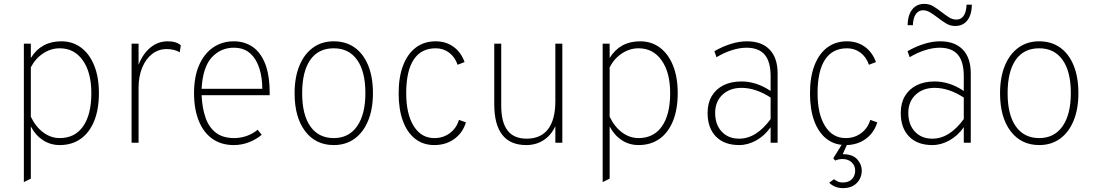

<svg xmlns="http://www.w3.org/2000/svg" viewBox="-20 -736 5648 990"><path d="M103 203V-511H139V-437Q192 -523 296 -523Q355 -523 398.5 -490.2Q442 -457.5 466 -397.5Q490 -337.5 490 -256Q490 -172.5 465.8 -112.5Q441.5 -52.5 396.2 -20.2Q351 12 288 12Q240 12 201.5 -13.2Q163 -38.5 139 -84V185ZM288 -24Q366 -24 408.5 -84.5Q451 -145 451 -256Q451 -362.5 407 -424.8Q363 -487 288 -487Q243 -487 203 -461Q163 -435 139 -389V-134Q164.5 -81.5 203.5 -52.8Q242.5 -24 288 -24Z M658.5 0V-511H694.5V-402Q716.5 -459 755.8 -491Q795 -523 844.5 -523Q890 -523 912.5 -502L906.5 -466Q894 -474.5 876.2 -478.8Q858.5 -483 839.5 -483Q797 -483 764.2 -457.5Q731.5 -432 713 -386.8Q694.5 -341.5 694.5 -283V0Z M1185.5 12Q1120.5 12 1074.8 -20.5Q1029 -53 1004.8 -113.2Q980.5 -173.5 980.5 -256Q980.5 -341 1007 -400.8Q1033.5 -460.5 1079.8 -491.8Q1126 -523 1185.5 -523Q1240 -523 1281.8 -495Q1323.5 -467 1347 -408Q1370.5 -349 1370.5 -256Q1370.5 -253 1370.5 -250.5Q1370.5 -248 1370.5 -245H1019.5Q1022.5 -180 1039.5 -130.2Q1056.5 -80.5 1092.5 -52.2Q1128.5 -24 1188.5 -24Q1218 -24 1249.5 -34.2Q1281 -44.5 1308.5 -67L1329.5 -41Q1302.5 -18 1264.8 -3Q1227 12 1185.5 12ZM1019.5 -278H1332.5Q1332.5 -334 1317.8 -382.2Q1303 -430.5 1270.5 -460.2Q1238 -490 1185.5 -490Q1117.5 -490 1071.5 -439.5Q1025.5 -389 1019.5 -278Z M1701 12Q1607.5 12 1553.2 -59.8Q1499 -131.5 1499 -255Q1499 -337 1523.8 -397.2Q1548.5 -457.5 1593.8 -490.2Q1639 -523 1701 -523Q1763.5 -523 1808.8 -490.8Q1854 -458.5 1878.5 -398.5Q1903 -338.5 1903 -256Q1903 -174 1878.2 -113.8Q1853.5 -53.5 1808.2 -20.8Q1763 12 1701 12ZM1701 -24Q1778.5 -24 1821.2 -85Q1864 -146 1864 -256Q1864 -367 1821.5 -427Q1779 -487 1701 -487Q1621.5 -487 1579.8 -427.2Q1538 -367.5 1538 -255Q1538 -144 1580.5 -84Q1623 -24 1701 -24Z M2219.5 12Q2162 12 2120.8 -20.2Q2079.5 -52.5 2057.5 -112.2Q2035.5 -172 2035.5 -255Q2035.5 -338.5 2058.5 -398.5Q2081.5 -458.5 2124.2 -490.8Q2167 -523 2226.5 -523Q2279 -523 2318 -495Q2357 -467 2375.5 -416L2339.5 -402Q2325.5 -442.5 2295.5 -464.8Q2265.5 -487 2226.5 -487Q2151.5 -487 2113 -428.5Q2074.5 -370 2074.5 -255Q2074.5 -148 2113.2 -86Q2152 -24 2219.5 -24Q2265.5 -24 2299.8 -49.8Q2334 -75.5 2346.5 -118L2382.5 -105Q2366 -51 2322.5 -19.5Q2279 12 2219.5 12Z M2693.5 12Q2611 12 2569.8 -40.8Q2528.5 -93.5 2528.5 -199V-511H2564.5V-191Q2564.5 -105.5 2597 -63.2Q2629.5 -21 2695.5 -21Q2768.5 -21 2806 -70.2Q2843.5 -119.5 2843.5 -214V-511H2879.5V0H2843.5V-86Q2822.5 -39 2783.2 -13.5Q2744 12 2693.5 12Z M3087.5 203V-511H3123.5V-437Q3176.5 -523 3280.5 -523Q3339.5 -523 3383 -490.2Q3426.5 -457.5 3450.5 -397.5Q3474.5 -337.5 3474.5 -256Q3474.5 -172.5 3450.2 -112.5Q3426 -52.5 3380.8 -20.2Q3335.5 12 3272.5 12Q3224.5 12 3186 -13.2Q3147.5 -38.5 3123.5 -84V185ZM3272.5 -24Q3350.5 -24 3393 -84.5Q3435.5 -145 3435.5 -256Q3435.5 -362.5 3391.5 -424.8Q3347.5 -487 3272.5 -487Q3227.5 -487 3187.5 -461Q3147.5 -435 3123.5 -389V-134Q3149 -81.5 3188 -52.8Q3227 -24 3272.5 -24Z M3791.5 12Q3714.5 12 3671.5 -32Q3628.5 -76 3628.5 -154Q3628.5 -204 3649.8 -240.2Q3671 -276.5 3710.2 -296.2Q3749.5 -316 3803.5 -316Q3841 -316 3878.5 -304Q3916 -292 3953.5 -267V-343Q3953.5 -418 3923 -454Q3892.5 -490 3828.5 -490Q3794 -490 3753.8 -477.2Q3713.5 -464.5 3674.5 -441L3663.5 -472Q3707 -497 3749.8 -510Q3792.5 -523 3831.5 -523Q3907.5 -523 3948.5 -480.2Q3989.5 -437.5 3989.5 -358V0H3953.5V-80Q3923 -36.5 3879.8 -12.2Q3836.5 12 3791.5 12ZM3791.5 -21Q3836 -21 3876.5 -46.5Q3917 -72 3953.5 -122V-233Q3917 -257 3878.8 -270Q3840.5 -283 3803.5 -283Q3743 -283 3705.2 -247.5Q3667.5 -212 3667.5 -154Q3667.5 -93.5 3701.5 -57.2Q3735.5 -21 3791.5 -21Z M4340.5 12Q4283 12 4241.8 -20.2Q4200.5 -52.5 4178.5 -112.2Q4156.5 -172 4156.5 -255Q4156.5 -338.5 4179.5 -398.5Q4202.5 -458.5 4245.2 -490.8Q4288 -523 4347.5 -523Q4400 -523 4439 -495Q4478 -467 4496.5 -416L4460.5 -402Q4446.5 -442.5 4416.5 -464.8Q4386.5 -487 4347.5 -487Q4272.5 -487 4234 -428.5Q4195.5 -370 4195.5 -255Q4195.5 -148 4234.2 -86Q4273 -24 4340.5 -24Q4386.5 -24 4420.8 -49.8Q4455 -75.5 4467.5 -118L4503.5 -105Q4487 -51 4443.5 -19.5Q4400 12 4340.5 12ZM4326.5 234Q4303.5 234 4285.5 226.2Q4267.5 218.5 4255.5 206L4280.5 188Q4288 194 4299 199.5Q4310 205 4325.5 205Q4356.5 205 4373 187.5Q4389.5 170 4389.5 144Q4389.5 117.5 4371.2 100.8Q4353 84 4324.5 84Q4315 84 4305.2 85.8Q4295.5 87.5 4286.5 92L4276.5 80L4326.5 0H4351.5L4325.5 59Q4376.5 59 4400 85.5Q4423.5 112 4423.5 143Q4423.5 181 4398 207.5Q4372.5 234 4326.5 234Z M4787.5 12Q4710.5 12 4667.5 -32Q4624.5 -76 4624.5 -154Q4624.5 -204 4645.8 -240.2Q4667 -276.5 4706.2 -296.2Q4745.5 -316 4799.5 -316Q4837 -316 4874.5 -304Q4912 -292 4949.5 -267V-343Q4949.5 -418 4919 -454Q4888.5 -490 4824.5 -490Q4790 -490 4749.8 -477.2Q4709.5 -464.5 4670.5 -441L4659.5 -472Q4703 -497 4745.8 -510Q4788.5 -523 4827.5 -523Q4903.5 -523 4944.5 -480.2Q4985.5 -437.5 4985.5 -358V0H4949.5V-80Q4919 -36.5 4875.8 -12.2Q4832.5 12 4787.5 12ZM4787.5 -21Q4832 -21 4872.5 -46.5Q4913 -72 4949.5 -122V-233Q4913 -257 4874.8 -270Q4836.5 -283 4799.5 -283Q4739 -283 4701.2 -247.5Q4663.5 -212 4663.5 -154Q4663.5 -93.5 4697.5 -57.2Q4731.5 -21 4787.5 -21ZM4905 -602Q4879 -602 4857 -615.8Q4835 -629.5 4814.5 -645.5Q4796 -660 4777.2 -671.5Q4758.5 -683 4739 -683Q4716 -683 4702.2 -663.2Q4688.5 -643.5 4687 -606H4660Q4660 -638 4669.8 -662.8Q4679.5 -687.5 4698.5 -701.8Q4717.5 -716 4746 -716Q4772.5 -716 4794.2 -702.5Q4816 -689 4836 -673Q4854.5 -658.5 4873 -646.8Q4891.5 -635 4912 -635Q4935.5 -635 4949 -654.8Q4962.5 -674.5 4964 -712H4991Q4991 -680 4981.5 -655.2Q4972 -630.5 4952.8 -616.2Q4933.5 -602 4905 -602Z M5338.5 12Q5245 12 5190.8 -59.8Q5136.5 -131.5 5136.5 -255Q5136.5 -337 5161.2 -397.2Q5186 -457.5 5231.2 -490.2Q5276.5 -523 5338.5 -523Q5401 -523 5446.2 -490.8Q5491.5 -458.5 5516 -398.5Q5540.5 -338.5 5540.5 -256Q5540.5 -174 5515.8 -113.8Q5491 -53.5 5445.8 -20.8Q5400.5 12 5338.5 12ZM5338.5 -24Q5416 -24 5458.8 -85Q5501.5 -146 5501.5 -256Q5501.5 -367 5459 -427Q5416.5 -487 5338.5 -487Q5259 -487 5217.2 -427.2Q5175.5 -367.5 5175.5 -255Q5175.5 -144 5218 -84Q5260.5 -24 5338.5 -24Z"/></svg>

Font: Overpass Thin
Style: Regular
Weight: 250
Designer: Delve Withrington, Dave Bailey, Thomas Jockin
Foundry: Delve Fonts LLC
Version: Version 4.000